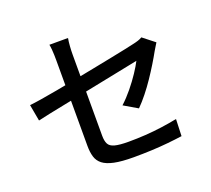

<svg xmlns="http://www.w3.org/2000/svg" viewBox="-134 -952 1267 1153"><g transform="rotate(-20 500.0 -376.0)"><path d="M295 -131Q295 -152 295 -193.5Q295 -235 295 -286.5Q295 -338 295 -394.5Q295 -451 295 -505.5Q295 -560 295 -605Q295 -650 295 -678Q295 -694 294.5 -712Q294 -730 292.5 -748Q291 -766 288 -780H407Q403 -758 401 -730Q399 -702 399 -678Q399 -650 399 -608.5Q399 -567 399 -517Q399 -467 399 -415Q399 -363 399 -314Q399 -265 399 -224.5Q399 -184 399 -158Q399 -125 409 -105.5Q419 -86 449 -78Q479 -70 536 -70Q592 -70 645 -73.5Q698 -77 749 -84Q800 -91 850 -101L846 7Q803 13 753 18Q703 23 647.5 25.5Q592 28 534 28Q457 28 410 18Q363 8 338 -11.5Q313 -31 304 -61Q295 -91 295 -131ZM897 -574Q892 -565 883.5 -552Q875 -539 869 -528Q852 -497 828.5 -458.5Q805 -420 778 -380Q751 -340 721.5 -303Q692 -266 663 -237L576 -288Q612 -321 645.5 -362Q679 -403 705.5 -443Q732 -483 746 -511Q737 -509 702.5 -502Q668 -495 616 -484.5Q564 -474 502 -461.5Q440 -449 376 -436Q312 -423 253 -411.5Q194 -400 147 -390Q100 -380 74 -374L55 -479Q83 -482 130.5 -489.5Q178 -497 237.5 -508Q297 -519 362 -531.5Q427 -544 490 -556.5Q553 -569 608.5 -580Q664 -591 704 -599.5Q744 -608 761 -612Q780 -616 795.5 -621Q811 -626 822 -633Z"/></g></svg>

Font: Noto Sans SC Medium
Style: Regular
Weight: 500
Designer: Ryoko NISHIZUKA  (kana, bopomofo & ideographs); Paul D. Hunt (Latin, Greek & Cyrillic); Sandoll Communications , Soo-you
Foundry: Adobe
Version: Version 2.004-H2;hotconv 1.0.118;makeotfexe 2.5.65603